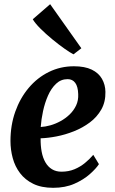

<svg xmlns="http://www.w3.org/2000/svg" viewBox="-20 -886 548 917"><path d="M452.5 -102Q439 -81 409.2 -54.5Q379.5 -28 335.5 -8.5Q291.5 11 234 11Q178 11 139 -8Q100 -27 75.8 -59Q51.5 -91 40.8 -131Q30 -171 30 -212.5Q30 -288 53 -352.8Q76 -417.5 117 -466.2Q158 -515 213.2 -542.2Q268.5 -569.5 333 -569.5Q385 -569.5 418 -553.5Q451 -537.5 467 -509.5Q483 -481.5 483.5 -447.5Q484.5 -399.5 464 -363.2Q443.5 -327 409 -301.2Q374.5 -275.5 333 -259Q291.5 -242.5 250 -234.5Q208.5 -226.5 174 -225.5Q173.5 -190.5 179 -161.2Q184.5 -132 196.8 -110.8Q209 -89.5 228.2 -77.8Q247.5 -66 273.5 -66Q308 -66 336 -77.8Q364 -89.5 386.2 -108Q408.5 -126.5 425.5 -146.5ZM303 -508Q271 -508 247.8 -486Q224.5 -464 209.2 -429.2Q194 -394.5 185.5 -355Q177 -315.5 174.5 -279.5Q196 -280.5 220.8 -287.5Q245.5 -294.5 269.2 -307.5Q293 -320.5 312.5 -339.2Q332 -358 343.5 -382.2Q355 -406.5 353.5 -436.5Q352.5 -472 339.5 -490Q326.5 -508 303 -508ZM331 -626.5Q316 -634 288.2 -653.5Q260.5 -673 229.5 -698.5Q198.5 -724 173 -749.5Q147.5 -775 136.5 -794L219.5 -866L368.5 -655.5Z"/></svg>

Font: Merriweather 20pt
Style: Bold Italic
Weight: 700
Italic angle: -7.8°
Version: Version 2.101